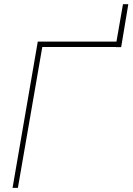

<svg xmlns="http://www.w3.org/2000/svg" viewBox="-20 -913 644 933"><path d="M568.8 -684.1H543L543.5 -684.6H185.5L66.9 0H41L163.6 -710.9H545.9L577.6 -892.6H603.5Z"/></svg>

Font: Roboto Thin
Style: Italic
Weight: 250
Italic angle: -12°
Designer: Google
Version: Version 2.134; 2016